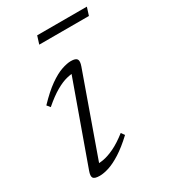

<svg xmlns="http://www.w3.org/2000/svg" viewBox="-161 -709 708 800"><g transform="rotate(-30 193.0 -309.0)"><path d="M52.5 -31.5 196 -431.5 209.5 -417Q191 -418 167.2 -412.2Q143.5 -406.5 113.8 -389.5Q84 -372.5 46.5 -340L34 -355.5Q75.5 -399 109.2 -422.8Q143 -446.5 169.5 -455.5Q196 -464.5 214.5 -464.5Q237.5 -464.5 243.5 -455Q249.5 -445.5 241.5 -423L98 -20L85.5 -37.5Q103.5 -36 126.8 -40.2Q150 -44.5 179.2 -58.5Q208.5 -72.5 245 -101L256.5 -85Q217 -48 184.2 -27.2Q151.5 -6.5 125.8 1.8Q100 10 81 10Q56 10 50 0.8Q44 -8.5 52.5 -31.5ZM135 -589.5 147 -627.5H386L374 -589.5Z"/></g></svg>

Font: Newsreader Light
Style: Italic
Weight: 300
Italic angle: -17°
Designer: Hugues Gentile
Foundry: Production Type
Version: Version 1.003